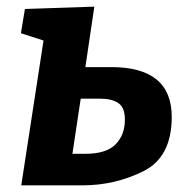

<svg xmlns="http://www.w3.org/2000/svg" viewBox="-20 -558 565 578"><path d="M315 -356Q497 -356 497 -206Q497 -85 411.5 -42.5Q326 0 228 0H44L111 -436L43 -458L55 -531L264 -538L237 -356ZM237 -95Q300 -95 328 -123.5Q356 -152 356 -198Q356 -234 336.5 -247.5Q317 -261 280 -261H223L198 -95Z"/></svg>

Font: Bitter Pro
Style: Bold Italic
Weight: 700
Italic angle: -9°
Designer: Sol Matas, and Bitter project Authors
Foundry: Sol Matas
Version: Version 1.010